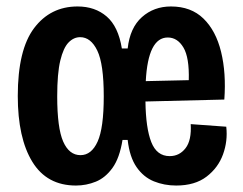

<svg xmlns="http://www.w3.org/2000/svg" viewBox="-20 -561 751 594"><path d="M215 13Q125 13 80 -60.5Q35 -134 35 -264Q35 -407 85.5 -474Q136 -541 220 -541Q274 -541 310 -510Q346 -479 357 -411H375Q382 -475 419 -508Q456 -541 509 -541Q571 -541 609.5 -503.5Q648 -466 664 -400.5Q680 -335 674 -253L430 -247Q431 -165 448 -121.5Q465 -78 505 -78Q535 -78 554 -102.5Q573 -127 570 -177L680 -169Q685 -125 670 -83.5Q655 -42 619 -14.5Q583 13 525 13Q488 13 456 0Q424 -13 402.5 -44Q381 -75 375 -128H359Q350 -72 328 -41.5Q306 -11 276.5 1Q247 13 215 13ZM229 -81Q263 -81 282 -123Q301 -165 301 -263Q301 -363 281 -404.5Q261 -446 228 -446Q208 -446 192 -429.5Q176 -413 166.5 -373.5Q157 -334 157 -263Q157 -165 175.5 -123Q194 -81 229 -81ZM499 -445Q438 -445 431 -310L564 -313Q566 -383 547.5 -414Q529 -445 499 -445Z"/></svg>

Font: Bricolage Grotesque 10pt Condensed SemiBold
Style: Regular
Weight: 600
Width: 3
Designer: Mathieu Triay
Foundry: Atelier Triay
Version: Version 1.000; ttfautohint (v1.8.4.7-5d5b);gftools[0.9.32]